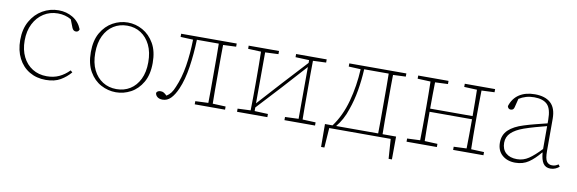

<svg xmlns="http://www.w3.org/2000/svg" viewBox="-48 -861 4123 1372"><g transform="rotate(10 2013.5 -175.0)"><path d="M284 13Q217 13 165.5 -17.5Q114 -48 85 -104.5Q56 -161 56 -237Q56 -316 88.5 -373.5Q121 -431 174.5 -462Q228 -493 291 -493Q348 -493 394 -465.5Q440 -438 461 -385Q456 -365 437 -365Q418 -365 409 -386L386 -445Q343 -470 289 -470Q232 -470 186.5 -441Q141 -412 114.5 -360Q88 -308 88 -238Q88 -171 113 -120.5Q138 -70 183 -42Q228 -14 287 -14Q337 -14 376.5 -32.5Q416 -51 449 -85L463 -73Q433 -37 390.5 -12Q348 13 284 13Z M793 13Q736 13 684.5 -14.5Q633 -42 600.5 -98Q568 -154 568 -239Q568 -324 600.5 -380Q633 -436 684.5 -464.5Q736 -493 793 -493Q850 -493 901 -464.5Q952 -436 984.5 -380Q1017 -324 1017 -239Q1017 -154 984.5 -98Q952 -42 901 -14.5Q850 13 793 13ZM793 -10Q849 -10 892 -37Q935 -64 960 -115Q985 -166 985 -238Q985 -311 960 -362.5Q935 -414 892 -442Q849 -470 793 -470Q737 -470 693.5 -442.5Q650 -415 625 -363.5Q600 -312 600 -239Q600 -167 625 -116Q650 -65 693.5 -37.5Q737 -10 793 -10Z M1131 7Q1107 7 1093 -4.5Q1079 -16 1078 -33Q1085 -50 1109 -50Q1122 -50 1132 -44Q1142 -38 1154 -26Q1173 -38 1186 -55Q1199 -72 1210 -100Q1241 -171 1255.5 -260.5Q1270 -350 1272 -453L1181 -457V-480H1584V-457L1490 -453Q1489 -413 1489 -360.5Q1489 -308 1489 -267V-213Q1489 -172 1489 -120Q1489 -68 1490 -27L1584 -23V0H1364V-23L1458 -27Q1459 -68 1459 -120Q1459 -172 1459 -213V-267Q1459 -310 1459 -363Q1459 -416 1458 -457H1299Q1296 -354 1281.5 -258Q1267 -162 1237 -93Q1216 -45 1190.5 -19Q1165 7 1131 7Z M2015 -457V-480H2237V-457L2142 -453Q2141 -413 2141 -360.5Q2141 -308 2141 -267V-213Q2141 -172 2141 -120Q2141 -68 2142 -27L2237 -23V0H2015V-23L2113 -27L2114 -403L1954 -226L1794 -53V-27L1891 -23V0H1671V-23L1765 -27Q1766 -68 1766.5 -120Q1767 -172 1767 -213V-267Q1767 -308 1766.5 -360.5Q1766 -413 1765 -453L1671 -457V-480H1891V-457L1795 -453L1794 -83L1949 -254L2114 -433V-453Z M2459 -159Q2446 -118 2427 -83.5Q2408 -49 2386 -23H2691Q2692 -64 2692 -117Q2692 -170 2692 -213V-267Q2692 -310 2692 -363Q2692 -416 2691 -457H2513Q2509 -378 2496 -302Q2483 -226 2459 -159ZM2401 -457V-480H2815V-457L2723 -453Q2722 -413 2722 -360.5Q2722 -308 2722 -267V-213Q2722 -170 2722 -117Q2722 -64 2723 -23H2821L2820 143H2796L2786 0H2340L2330 143H2306L2305 -23H2360Q2421 -106 2451.5 -218.5Q2482 -331 2488 -453Z M3239 -457V-480H3459V-457L3365 -453Q3364 -413 3363.5 -360.5Q3363 -308 3363 -267V-213Q3363 -172 3363.5 -120Q3364 -68 3365 -27L3459 -23V0H3239V-23L3332 -27Q3333 -68 3333.5 -124.5Q3334 -181 3334 -239H3026Q3026 -179 3026.5 -123.5Q3027 -68 3028 -27L3121 -23V0H2901V-23L2995 -27Q2996 -68 2996.5 -120Q2997 -172 2997 -213V-267Q2997 -308 2996.5 -360.5Q2996 -413 2995 -453L2901 -457V-480H3121V-457L3028 -453Q3027 -413 3026.5 -361.5Q3026 -310 3026 -262H3334Q3334 -310 3333.5 -361.5Q3333 -413 3332 -453Z M3946 11Q3911 11 3893.5 -14.5Q3876 -40 3872 -92H3869Q3829 -43 3788 -15Q3747 13 3691 13Q3633 13 3596 -19.5Q3559 -52 3559 -110Q3559 -166 3596.5 -202Q3634 -238 3706 -260Q3747 -273 3789 -283.5Q3831 -294 3871 -304V-329Q3871 -410 3840 -440.5Q3809 -471 3745 -471Q3713 -471 3686 -463Q3659 -455 3635 -440L3619 -376Q3614 -355 3594 -355Q3575 -355 3570 -376Q3588 -434 3633.5 -463.5Q3679 -493 3746 -493Q3821 -493 3861 -456.5Q3901 -420 3901 -343V-109Q3901 -52 3915 -33Q3929 -14 3954 -14Q3968 -14 3978.5 -18Q3989 -22 3999 -29L4010 -14Q3999 -4 3982.5 3.5Q3966 11 3946 11ZM3589 -114Q3589 -67 3618 -40.5Q3647 -14 3699 -14Q3745 -14 3783.5 -40Q3822 -66 3871 -118V-284Q3832 -274 3790.5 -262.5Q3749 -251 3709 -237Q3650 -216 3619.5 -186.5Q3589 -157 3589 -114Z"/></g></svg>

Font: Source Serif 4 SmText ExtraLight
Style: Regular
Weight: 200
Designer: Frank Grießhammer
Foundry: Adobe
Version: Version 4.005;hotconv 1.1.0;makeotfexe 2.6.0